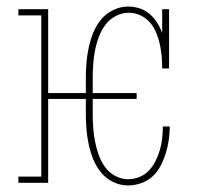

<svg xmlns="http://www.w3.org/2000/svg" viewBox="-20 -558 640 586"><path d="M371 8Q347 8 325.5 -2.5Q304 -13 289 -31Q274 -49 265 -71Q256 -93 251 -116Q246 -139 244 -162.5Q242 -186 242 -210V-256H127V0H36V-19H106V-511H36V-530H127V-274H242V-320Q242 -344 244 -367.5Q246 -391 251 -414Q256 -437 265 -459Q274 -481 289 -499Q304 -517 326 -527.5Q348 -538 371 -538Q389 -538 406 -532.5Q423 -527 436.5 -515.5Q450 -504 459.5 -489Q469 -474 475 -457V-530H496V-349H475Q475 -367 473.5 -385.5Q472 -404 468 -422Q464 -440 457 -457.5Q450 -475 438 -489Q426 -503 409 -511Q392 -519 373 -519Q352 -519 333 -509Q314 -499 301.5 -482Q289 -465 281.5 -445Q274 -425 270 -404Q266 -383 264.5 -362Q263 -341 263 -320V-274H397V-256H263V-210Q263 -189 264.5 -168Q266 -147 270 -126.5Q274 -106 281 -86Q288 -66 300 -49Q312 -32 331 -21.5Q350 -11 371 -11Q389 -11 406 -18Q423 -25 435 -38Q447 -51 455 -67Q463 -83 468 -100.5Q473 -118 475 -136Q477 -154 477 -172H498Q498 -151 495 -130.5Q492 -110 486 -90.5Q480 -71 470.5 -52.5Q461 -34 446 -20Q431 -6 411 1Q391 8 371 8Z"/></svg>

Font: Iosevka Curly Slab ThEx
Style: Regular
Weight: 100
Width: 7
Monospace: yes
Designer: Belleve Invis
Foundry: Belleve Invis
Version: Version 11.1.0; ttfautohint (v1.8.3)